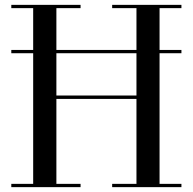

<svg xmlns="http://www.w3.org/2000/svg" viewBox="-20 -770 793 790"><path d="M26.5 -13.5H116.5V-551H26.5V-564.5H116.5V-736.5H26.5V-750H311.5V-736.5H212V-564.5H541.5V-736.5H441.5V-750H726.5V-736.5H636.5V-564.5H726.5V-551H636.5V-13.5H726.5V0H441.5V-13.5H541.5V-363H212V-13.5H311.5V0H26.5ZM212 -377H541.5V-551H212Z"/></svg>

Font: Bodoni* 16pt
Style: Regular
Weight: 400
Version: Version 2.3